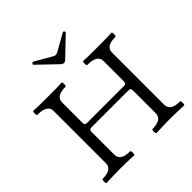

<svg xmlns="http://www.w3.org/2000/svg" viewBox="-229 -1070 1249 1249"><g transform="rotate(-45 395.5 -445.0)"><path d="M33.2 0ZM548.8 -876.5 421.9 -754.9Q410.6 -744.1 400.4 -744.1Q389.6 -744.1 378.9 -754.9L252 -876.5Q250 -878.4 250 -881.3Q250 -884.3 253.9 -888.4Q257.8 -892.6 262.2 -892.6Q264.2 -892.6 266.1 -891.6L383.8 -823.7Q391.6 -819.3 400.4 -819.3Q408.7 -819.3 417 -823.7L537.1 -891.6Q538.1 -892.1 539.6 -892.1Q543.5 -892.1 547.1 -887.7Q550.8 -883.3 550.5 -880.6Q550.3 -877.9 548.8 -876.5ZM669.4 -90.8Q669.4 -33.7 757.3 -33.7Q763.7 -33.7 763.7 -15.1Q763.7 3.4 757.3 3.4Q679.2 0 630.4 0Q581.5 0 504.4 3.4Q498 3.4 498 -14.9Q498 -33.2 504.4 -33.7Q591.3 -33.7 591.3 -90.8V-303.2Q591.3 -321.8 572.3 -321.8H229.5Q210.4 -321.8 210.4 -303.2V-90.8Q210.4 -33.7 298.3 -33.7Q304.7 -33.7 304.7 -15.1Q304.7 3.4 298.3 3.4Q225.6 0 174.6 0Q123.5 0 45.4 3.4Q39.1 3.4 39.1 -14.9Q39.1 -33.2 45.4 -33.7Q132.3 -33.7 132.3 -90.8V-572.3Q132.3 -628.4 40 -628.4Q33.2 -628.4 33.2 -647Q33.2 -665.5 40 -665.5Q62 -663.1 169.2 -663.1Q276.4 -663.1 298.3 -665.5Q304.7 -665.5 304.7 -647Q304.7 -628.4 298.3 -628.4Q210.4 -628.4 210.4 -572.3V-381.8Q210.4 -362.8 229.5 -362.8H572.3Q591.3 -362.8 591.3 -381.8V-572.3Q591.3 -628.4 499 -628.4Q492.2 -628.4 492.2 -647Q492.2 -665.5 499 -665.5Q521 -663.1 628.2 -663.1Q735.4 -663.1 757.3 -665.5Q763.7 -665.5 763.7 -647Q763.7 -628.4 757.3 -628.4Q669.4 -628.4 669.4 -572.3Z"/></g></svg>

Font: Junicode
Style: Regular
Weight: 400
Designer: Peter S. Baker
Foundry: Briery Creek Software
Version: Version 0.7.2